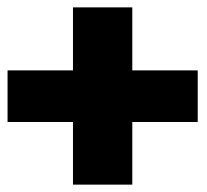

<svg xmlns="http://www.w3.org/2000/svg" viewBox="-32 -621 562 521"><path d="M327 -290V-190V-120H166V-190V-290H58.5H-11.5V-430H58.5H166V-531V-601H327V-531V-430H434.5H504.5V-290H434.5Z"/></svg>

Font: Nordica Plus
Style: NordicaClassicRgExt
Weight: 500
Version: Version 1.01